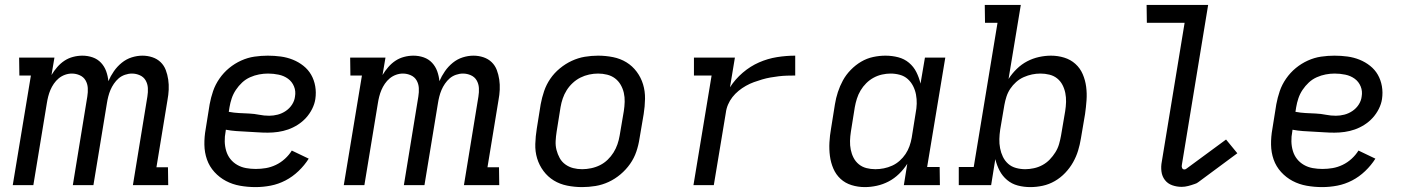

<svg xmlns="http://www.w3.org/2000/svg" viewBox="-20 -755 5740 783"><path d="M32 0 106 -447H59L58 -520H202L190 -449Q200 -466 213.5 -481.5Q227 -497 243 -507.5Q259 -518 278 -523Q297 -528 316 -528Q338 -528 358 -521Q378 -514 392 -499Q406 -484 413 -464.5Q420 -445 422 -424Q431 -445 444.5 -464.5Q458 -484 476.5 -499Q495 -514 517 -521Q539 -528 561 -528Q582 -528 601.5 -521.5Q621 -515 635 -501.5Q649 -488 656 -469.5Q663 -451 666 -430.5Q669 -410 668 -389Q667 -368 663 -347L618 -73H665L666 0H522L581 -361Q584 -379 583 -396Q582 -413 574 -427Q566 -441 550.5 -448Q535 -455 518 -455Q504 -455 489.5 -450Q475 -445 464 -435.5Q453 -426 444.5 -413.5Q436 -401 430.5 -388Q425 -375 421.5 -361Q418 -347 416 -334L361 0H277L336 -361Q339 -379 338 -396Q337 -413 329 -427Q321 -441 305.5 -448Q290 -455 273 -455Q259 -455 245 -450Q231 -445 219.5 -435.5Q208 -426 199.5 -413.5Q191 -401 185.5 -388Q180 -375 176.5 -361Q173 -347 171 -334L116 0Z M1022 8Q990 8 959 2.5Q928 -3 901.5 -17Q875 -31 854.5 -53.5Q834 -76 824 -104.5Q814 -133 813.5 -165Q813 -197 819 -230L835 -330Q840 -357 849 -383.5Q858 -410 875 -434.5Q892 -459 914.5 -477.5Q937 -496 963.5 -508Q990 -520 1017.5 -524Q1045 -528 1072 -528Q1099 -528 1125 -524.5Q1151 -521 1174.5 -511.5Q1198 -502 1217.5 -486.5Q1237 -471 1249 -450Q1261 -429 1265.5 -403.5Q1270 -378 1266 -351Q1263 -331 1253 -311Q1243 -291 1228 -274.5Q1213 -258 1194 -246Q1175 -234 1155 -227Q1135 -220 1114 -217Q1093 -214 1072 -214Q1051 -214 1029.5 -215.5Q1008 -217 986.5 -218Q965 -219 943.5 -220.5Q922 -222 901 -226L900 -218Q896 -198 896.5 -178Q897 -158 902.5 -139.5Q908 -121 919.5 -106.5Q931 -92 947.5 -82.5Q964 -73 983.5 -69.5Q1003 -66 1023 -66Q1044 -66 1064.5 -69.5Q1085 -73 1105 -82.5Q1125 -92 1142 -107.5Q1159 -123 1170 -141L1239 -108Q1222 -81 1197.5 -57.5Q1173 -34 1144 -19Q1115 -4 1084 2Q1053 8 1022 8ZM1078 -283Q1095 -283 1112.5 -287.5Q1130 -292 1145.5 -302.5Q1161 -313 1171 -328.5Q1181 -344 1183 -361Q1187 -383 1179 -402.5Q1171 -422 1154.5 -434Q1138 -446 1116.5 -450.5Q1095 -455 1073 -455Q1055 -455 1036.5 -451.5Q1018 -448 1000 -440Q982 -432 967.5 -418.5Q953 -405 942 -388.5Q931 -372 925 -354Q919 -336 916 -318L913 -299Q934 -295 954.5 -294Q975 -293 996 -292Q1017 -291 1037 -287Q1057 -283 1078 -283Z M1382 0 1456 -447H1409L1408 -520H1552L1540 -449Q1550 -466 1563.5 -481.5Q1577 -497 1593 -507.5Q1609 -518 1628 -523Q1647 -528 1666 -528Q1688 -528 1708 -521Q1728 -514 1742 -499Q1756 -484 1763 -464.5Q1770 -445 1772 -424Q1781 -445 1794.5 -464.5Q1808 -484 1826.5 -499Q1845 -514 1867 -521Q1889 -528 1911 -528Q1932 -528 1951.5 -521.5Q1971 -515 1985 -501.5Q1999 -488 2006 -469.5Q2013 -451 2016 -430.5Q2019 -410 2018 -389Q2017 -368 2013 -347L1968 -73H2015L2016 0H1872L1931 -361Q1934 -379 1933 -396Q1932 -413 1924 -427Q1916 -441 1900.5 -448Q1885 -455 1868 -455Q1854 -455 1839.5 -450Q1825 -445 1814 -435.5Q1803 -426 1794.5 -413.5Q1786 -401 1780.5 -388Q1775 -375 1771.5 -361Q1768 -347 1766 -334L1711 0H1627L1686 -361Q1689 -379 1688 -396Q1687 -413 1679 -427Q1671 -441 1655.5 -448Q1640 -455 1623 -455Q1609 -455 1595 -450Q1581 -445 1569.5 -435.5Q1558 -426 1549.5 -413.5Q1541 -401 1535.5 -388Q1530 -375 1526.5 -361Q1523 -347 1521 -334L1466 0Z M2354 8Q2323 8 2293 2Q2263 -4 2238.5 -19Q2214 -34 2196.5 -57.5Q2179 -81 2170.5 -109Q2162 -137 2163 -168Q2164 -199 2169 -230L2185 -330Q2190 -357 2199 -383.5Q2208 -410 2224 -433.5Q2240 -457 2263 -476Q2286 -495 2312 -507Q2338 -519 2365 -523.5Q2392 -528 2419 -528Q2450 -528 2480 -522Q2510 -516 2534.5 -501Q2559 -486 2576.5 -462.5Q2594 -439 2602.5 -411Q2611 -383 2610.5 -352Q2610 -321 2605 -290L2588 -190Q2584 -163 2575 -136.5Q2566 -110 2549.5 -86.5Q2533 -63 2510.5 -44Q2488 -25 2462 -13Q2436 -1 2408.5 3.5Q2381 8 2354 8ZM2354 -65Q2372 -65 2391 -69Q2410 -73 2427 -81.5Q2444 -90 2458 -103.5Q2472 -117 2482 -133Q2492 -149 2498 -166.5Q2504 -184 2507 -202L2524 -302Q2527 -321 2527.5 -340Q2528 -359 2524 -376.5Q2520 -394 2511 -409.5Q2502 -425 2488 -435.5Q2474 -446 2456 -450.5Q2438 -455 2419 -455Q2401 -455 2382.5 -451Q2364 -447 2347 -438.5Q2330 -430 2315.5 -416.5Q2301 -403 2291 -387Q2281 -371 2275 -353.5Q2269 -336 2266 -318L2250 -218Q2247 -199 2246 -180Q2245 -161 2249.5 -143.5Q2254 -126 2262.5 -110.5Q2271 -95 2285.5 -84.5Q2300 -74 2317.5 -69.5Q2335 -65 2354 -65Z M2808 0 2882 -447H2810V-520H2977L2957 -399Q2978 -432 3009 -458.5Q3040 -485 3075.5 -500.5Q3111 -516 3148.5 -522Q3186 -528 3223 -528V-447Q3207 -447 3190 -446.5Q3173 -446 3156 -444Q3139 -442 3122 -439Q3105 -436 3088 -431Q3071 -426 3054.5 -420Q3038 -414 3022 -405Q3006 -396 2992 -384.5Q2978 -373 2967 -359Q2956 -345 2949 -328.5Q2942 -312 2940 -295L2891 0Z M3507 8Q3479 8 3453 0Q3427 -8 3408 -25.5Q3389 -43 3378.5 -67.5Q3368 -92 3364.5 -119Q3361 -146 3362.5 -174Q3364 -202 3369 -230L3385 -330Q3389 -355 3397 -379.5Q3405 -404 3417.5 -427Q3430 -450 3449.5 -470Q3469 -490 3492 -503.5Q3515 -517 3540.5 -522.5Q3566 -528 3591 -528Q3618 -528 3643 -521.5Q3668 -515 3687 -499Q3706 -483 3717 -461Q3728 -439 3734 -414L3752 -520H3835L3761 -74H3812L3813 0H3666L3680 -87Q3666 -65 3646.5 -46Q3627 -27 3604 -15Q3581 -3 3556 2.5Q3531 8 3507 8ZM3550 -65Q3567 -65 3584.5 -68.5Q3602 -72 3618.5 -79.5Q3635 -87 3649 -99.5Q3663 -112 3673 -127Q3683 -142 3689 -159Q3695 -176 3698 -193L3714 -293Q3718 -313 3718.5 -332Q3719 -351 3715.5 -369.5Q3712 -388 3703.5 -404.5Q3695 -421 3681.5 -433Q3668 -445 3649.5 -450Q3631 -455 3612 -455Q3595 -455 3577 -451Q3559 -447 3542.5 -438Q3526 -429 3512.5 -415.5Q3499 -402 3489.5 -386Q3480 -370 3474.5 -352.5Q3469 -335 3466 -318L3450 -218Q3447 -199 3446.5 -180.5Q3446 -162 3449.5 -144.5Q3453 -127 3461 -111.5Q3469 -96 3482.5 -85Q3496 -74 3513.5 -69.5Q3531 -65 3550 -65Z M4182 8Q4155 8 4130.5 1.5Q4106 -5 4087 -21Q4068 -37 4056.5 -59Q4045 -81 4039 -106L4022 0H3890V-74H3951L4048 -662H3997L3996 -735H4143L4093 -433Q4107 -455 4126.5 -474Q4146 -493 4169 -505Q4192 -517 4217 -522.5Q4242 -528 4266 -528Q4294 -528 4320 -520Q4346 -512 4365.5 -494.5Q4385 -477 4395.5 -452.5Q4406 -428 4409.5 -401Q4413 -374 4411 -346Q4409 -318 4405 -290L4388 -190Q4384 -165 4376.5 -140.5Q4369 -116 4356 -93Q4343 -70 4324 -50Q4305 -30 4281.5 -16.5Q4258 -3 4232.5 2.5Q4207 8 4182 8ZM4161 -65Q4178 -65 4196.5 -69Q4215 -73 4231.5 -82Q4248 -91 4261 -104.5Q4274 -118 4284 -134Q4294 -150 4299 -167.5Q4304 -185 4307 -202L4324 -302Q4327 -321 4327.5 -339.5Q4328 -358 4324.5 -375.5Q4321 -393 4313 -408.5Q4305 -424 4291.5 -435Q4278 -446 4260 -450.5Q4242 -455 4223 -455Q4206 -455 4189 -451.5Q4172 -448 4155 -440.5Q4138 -433 4124 -420.5Q4110 -408 4100 -393Q4090 -378 4084.5 -361Q4079 -344 4076 -327L4059 -227Q4056 -207 4055.5 -188Q4055 -169 4058.5 -150.5Q4062 -132 4070 -115.5Q4078 -99 4091.5 -87Q4105 -75 4123.5 -70Q4142 -65 4161 -65Z M4799 7Q4779 7 4760.5 0.5Q4742 -6 4730.5 -21Q4719 -36 4716.5 -56Q4714 -76 4718 -96L4811 -662H4657L4656 -735H4907L4800 -84Q4798 -77 4800.5 -70.5Q4803 -64 4810 -64Q4813 -64 4816 -65.5Q4819 -67 4821 -69L4980 -186L5026 -130L4868 -13Q4864 -10 4860.5 -8Q4857 -6 4853 -5Q4839 0 4825.5 3.5Q4812 7 4799 7Z M5372 8Q5340 8 5309 2.5Q5278 -3 5251.5 -17Q5225 -31 5204.5 -53.5Q5184 -76 5174 -104.5Q5164 -133 5163.5 -165Q5163 -197 5169 -230L5185 -330Q5190 -357 5199 -383.5Q5208 -410 5225 -434.5Q5242 -459 5264.5 -477.5Q5287 -496 5313.5 -508Q5340 -520 5367.5 -524Q5395 -528 5422 -528Q5449 -528 5475 -524.5Q5501 -521 5524.5 -511.5Q5548 -502 5567.5 -486.5Q5587 -471 5599 -450Q5611 -429 5615.5 -403.5Q5620 -378 5616 -351Q5613 -331 5603 -311Q5593 -291 5578 -274.5Q5563 -258 5544 -246Q5525 -234 5505 -227Q5485 -220 5464 -217Q5443 -214 5422 -214Q5401 -214 5379.5 -215.5Q5358 -217 5336.5 -218Q5315 -219 5293.5 -220.5Q5272 -222 5251 -226L5250 -218Q5246 -198 5246.5 -178Q5247 -158 5252.5 -139.5Q5258 -121 5269.5 -106.5Q5281 -92 5297.5 -82.5Q5314 -73 5333.5 -69.5Q5353 -66 5373 -66Q5394 -66 5414.5 -69.5Q5435 -73 5455 -82.5Q5475 -92 5492 -107.5Q5509 -123 5520 -141L5589 -108Q5572 -81 5547.5 -57.5Q5523 -34 5494 -19Q5465 -4 5434 2Q5403 8 5372 8ZM5428 -283Q5445 -283 5462.5 -287.5Q5480 -292 5495.5 -302.5Q5511 -313 5521 -328.5Q5531 -344 5533 -361Q5537 -383 5529 -402.5Q5521 -422 5504.5 -434Q5488 -446 5466.5 -450.5Q5445 -455 5423 -455Q5405 -455 5386.5 -451.5Q5368 -448 5350 -440Q5332 -432 5317.5 -418.5Q5303 -405 5292 -388.5Q5281 -372 5275 -354Q5269 -336 5266 -318L5263 -299Q5284 -295 5304.5 -294Q5325 -293 5346 -292Q5367 -291 5387 -287Q5407 -283 5428 -283Z"/></svg>

Font: Iosevka Plex Etoile
Style: Italic
Weight: 400
Italic angle: -9°
Designer: Belleve Invis
Foundry: Belleve Invis
Version: Version 25.1.1; ttfautohint (v1.8.4)